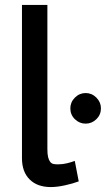

<svg xmlns="http://www.w3.org/2000/svg" viewBox="-20 -750 429 778"><path d="M69 -730H172V-146Q172 -125 175 -113Q178 -101 183.5 -94Q189 -87 197 -85.5Q205 -84 214 -84Q234 -84 252 -88.5Q270 -93 283 -98L299 -15Q275 -6 243 1Q211 8 186 8Q131 8 100 -23Q69 -54 69 -109ZM265 -311Q265 -336 283.5 -354.5Q302 -373 327 -373Q352 -373 370.5 -354.5Q389 -336 389 -311Q389 -285 370.5 -267Q352 -249 327 -249Q302 -249 283.5 -267Q265 -285 265 -311Z"/></svg>

Font: Rising Sun Medium
Style: Regular
Weight: 500
Designer: Matt McInerney, Pablo Impallari, Rodrigo Fuenzalida (Raleway font), Stephen Hutchings (Greek), Cristiano Sobral (main ch
Foundry: The Rising Sun Project Authors
Version: Version 4.327; ttfautohint (v1.8.4.7-5d5b-dirty)